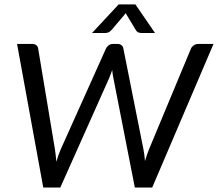

<svg xmlns="http://www.w3.org/2000/svg" viewBox="-20 -838 974 858"><path d="M56.2 0ZM56.2 -641.6H124Q135.3 -641.6 142.3 -636Q149.4 -630.4 150.4 -621.6L225.6 -170.4Q227.5 -158.2 229 -144.3Q230.5 -130.4 231.9 -115.2Q236.3 -130.9 241.2 -144.8Q246.1 -158.7 251.5 -170.9L453.6 -621.1Q457 -628.9 465.3 -635.3Q473.6 -641.6 484.4 -641.6H505.4Q516.1 -641.6 522.9 -636Q529.8 -630.4 531.2 -621.6L621.1 -170.4Q623.5 -159.2 625 -145.8Q626.5 -132.3 627.9 -118.2Q631.8 -132.3 636.5 -145.5Q641.1 -158.7 645.5 -169.9L833.5 -621.1Q836.4 -628.9 845.7 -635.3Q855 -641.6 866.2 -641.6H934.1L660.2 0H582.5L486.3 -491.2Q484.9 -498 483.6 -506.6Q482.4 -515.1 481.4 -524.9Q474.6 -504.9 468.8 -491.2L249.5 0H173.3ZM672.9 -690.4H612.8Q607.4 -690.4 599.9 -692.6Q592.3 -694.8 586.4 -704.6L546.4 -771L541.5 -779.3L535.2 -771L479 -704.6Q470.2 -694.8 462.4 -692.6Q454.6 -690.4 449.2 -690.4H391.1L510.3 -818.4H585Z"/></svg>

Font: Carlito
Style: Italic
Weight: 400
Italic angle: -7°
Designer: Lukasz Dziedzic
Foundry: tyPoland Lukasz Dziedzic
Version: Version 1.104